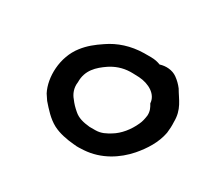

<svg xmlns="http://www.w3.org/2000/svg" viewBox="-97 -621 803 742"><g transform="rotate(30 304.5 -250.0)"><path d="M130 -358C81 -296 79 -204 108 -148C113 -140 119 -132 124 -124C146 -99 170 -71 202 -54C229 -40 263 -33 299 -30C303 -30 306 -30 310 -29H320C328 -29 335 -30 342 -30C417 -35 478 -75 520 -123C551 -159 578 -201 587 -249C589 -265 590 -281 589 -298C590 -355 562 -382 540 -420C530 -433 519 -444 505 -454C484 -469 455 -471 430 -463C417 -468 405 -471 386 -471H356C298 -470 247 -453 205 -424C175 -404 151 -385 130 -358ZM191 -246C190 -300 224 -330 259 -354C283 -370 312 -381 346 -382H357C367 -382 376 -381 386 -381C431 -378 472 -354 474 -315C482 -302 489 -289 488 -269C486 -254 483 -239 477 -227C461 -191 435 -159 405 -141C387 -130 368 -119 342 -119H316C286 -122 263 -128 245 -144C231 -156 221 -166 210 -181C197 -196 187 -219 191 -246Z"/></g></svg>

Font: Hussar Pisanka
Style: Kur
Weight: 400
Designer: Robert Jablonski
Foundry: Cannot Into Space Fonts
Version: Version 1.070